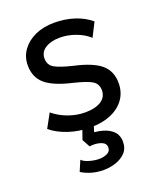

<svg xmlns="http://www.w3.org/2000/svg" viewBox="-137 -596 758 908"><g transform="rotate(-20 242.5 -142.5)"><path d="M238 14.5Q180 14.5 128.2 -2.8Q76.5 -20 42 -49L80 -118.5Q112.5 -91.5 154.2 -76.2Q196 -61 238 -61Q290 -61 319 -79.8Q348 -98.5 348 -133Q348 -165 323 -180.5Q298 -196 230 -212.5Q140 -233 99.2 -267.5Q58.5 -302 58.5 -362.5Q58.5 -405.5 82.5 -438.8Q106.5 -472 148.2 -491Q190 -510 244.5 -510Q298.5 -510 345.2 -494.8Q392 -479.5 426.5 -450.5L391 -380.5Q373.5 -397 349.8 -409Q326 -421 299 -427.8Q272 -434.5 245 -434.5Q200.5 -434.5 172.2 -416.5Q144 -398.5 144 -366.5Q144 -333 171.2 -317.5Q198.5 -302 262 -287Q354 -266.5 394 -232.2Q434 -198 434 -138Q434 -91.5 409.5 -57.2Q385 -23 341 -4.2Q297 14.5 238 14.5ZM229 225Q195.5 225 167.2 216.8Q139 208.5 117 194.5L139.5 141.5Q151 153.5 176.8 161Q202.5 168.5 225.5 168.5Q247.5 168.5 265.8 160Q284 151.5 284 131.5Q284 109.5 258.5 101Q233 92.5 202.5 97L181 57.5L208 -20H264.5L245.5 41.5Q295.5 45.5 327 67.5Q358.5 89.5 358.5 130Q358.5 164.5 337.8 185.5Q317 206.5 286.8 215.8Q256.5 225 229 225Z"/></g></svg>

Font: Geologica Cursive Light
Style: Regular
Weight: 300
Designer: Sindre Bremnes, Frode Helland
Foundry: Monokrom Skriftforlag AS
Version: Version 1.010;gftools[0.9.28]